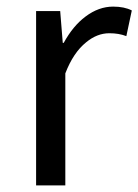

<svg xmlns="http://www.w3.org/2000/svg" viewBox="-20 -564 421 584"><path d="M89.8 0V-264.6V-530.3H163.1L170.9 -433.6H173.8Q202.1 -485.4 240.2 -513.7Q280.3 -543.9 324.2 -543.9Q358.4 -543.9 380.9 -532.2L364.3 -454.1Q341.8 -462.9 312.5 -462.9Q275.4 -462.9 242.2 -435.5Q203.1 -404.3 178.7 -340.8V0Z"/></svg>

Font: Bpmf GenSeki Gothic R
Style: R
Weight: 400
Foundry: But Ko
Version: Version 1.320